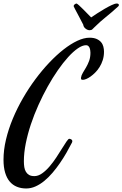

<svg xmlns="http://www.w3.org/2000/svg" viewBox="-45 -967 701 1100"><path d="M91.8 -43Q91.8 -24.9 94.2 -9.5Q96.7 5.9 103.5 17.3Q110.4 28.8 121.8 35.4Q133.3 42 151.9 42Q174.3 42 196.5 26.1Q218.8 10.3 239 -13.4Q259.3 -37.1 277.6 -64.9Q295.9 -92.8 310.5 -116.5Q325.2 -140.1 335.9 -156Q346.7 -171.9 352.1 -171.9Q354.5 -171.9 358.4 -170.7Q362.3 -169.4 365.2 -167Q368.2 -164.6 369.1 -160.2Q370.1 -155.8 367.2 -149.9Q353 -122.1 335.7 -91.8Q318.4 -61.5 298.3 -32.5Q278.3 -3.4 255.9 22.9Q233.4 49.3 209 69.3Q184.6 89.4 158.4 101.1Q132.3 112.8 105 112.8Q75.7 112.8 51.8 103Q27.8 93.3 10.7 73.2Q-6.3 53.2 -15.6 22Q-24.9 -9.3 -24.9 -51.8Q-24.9 -107.9 -10.7 -167.5Q3.4 -227.1 28.3 -286.9Q53.2 -346.7 86.4 -404.3Q119.6 -461.9 158 -513.4Q196.3 -564.9 237.5 -608.4Q278.8 -651.9 319.3 -683.6Q359.9 -715.3 397.9 -733.2Q436 -751 467.8 -751Q492.2 -751 508.3 -743.9Q524.4 -736.8 533.9 -725.6Q543.5 -714.4 547.1 -700Q550.8 -685.5 550.8 -670.9Q550.8 -645 543.7 -622.8Q536.6 -600.6 525.4 -582.8Q514.2 -564.9 500.5 -551.3Q486.8 -537.6 473.6 -528.3Q460.4 -519 449 -514.4Q437.5 -509.8 431.2 -509.8Q424.3 -509.8 421.6 -511.2Q418.9 -512.7 418.9 -521Q420.9 -535.6 429.7 -550Q438.5 -564.5 448.2 -581.1Q458 -597.7 465.6 -618.2Q473.1 -638.7 473.1 -665Q473.1 -671.9 471.9 -679.4Q470.7 -687 468 -693.4Q465.3 -699.7 460.4 -703.9Q455.6 -708 448.2 -708Q427.2 -708 400.9 -689.9Q374.5 -671.9 345.5 -639.9Q316.4 -607.9 286.4 -564.7Q256.3 -521.5 228.3 -471.2Q200.2 -420.9 175.3 -365.5Q150.4 -310.1 131.8 -254.4Q113.3 -198.7 102.5 -144.8Q91.8 -90.8 91.8 -43ZM377.9 -929.2Q377 -930.2 377 -932.1Q377 -938 383.3 -942.4Q389.6 -946.8 394 -946.8Q397.5 -945.3 407.7 -936.5Q416 -928.7 432.6 -912.6Q449.2 -896.5 477.1 -867.2Q491.2 -877 512.2 -890.6Q533.2 -904.3 554.7 -916.7Q576.2 -929.2 595 -938Q613.8 -946.8 624 -946.8Q629.9 -946.8 633.1 -944.3Q636.2 -941.9 636.2 -938Q636.2 -932.6 629.9 -928.2Q609.9 -909.7 593 -895.5Q576.2 -881.3 560.3 -868.4Q544.4 -855.5 528.8 -841.8Q513.2 -828.1 496.1 -811Q489.3 -804.2 484.1 -799.1Q479 -793.9 467.3 -793.9Q462.9 -793.9 457 -796.1Q451.2 -798.3 445.8 -802.5Q440.4 -806.6 436.5 -812.3Q432.6 -817.9 432.1 -825.2Q420.9 -846.7 412.4 -863Q403.8 -879.4 397.2 -891.8Q390.6 -904.3 385.7 -913.3Q380.9 -922.4 377.9 -929.2Z"/></svg>

Font: Mervale Script
Style: Regular
Weight: 400
Designer: Astigmatic (AOETI)
Foundry: Astigmatic (AOETI)
Version: Version 1.000